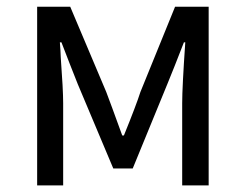

<svg xmlns="http://www.w3.org/2000/svg" viewBox="-20 -563 745 583"><path d="M193.2 -542.6 302.6 -283.8 320.8 -235Q336 -193.8 351.2 -151.6H356.2Q393.8 -244.2 406.4 -283.8L511.6 -542.6H613.6V0H533.2V-249.6Q533.2 -298.4 542.6 -434.4H538.4Q525 -399 510.6 -363.4Q498.2 -332.6 488 -307.4L383 -51.4H324L216.2 -307.4L191.4 -370.2L166.6 -434.4H161.8Q164 -407.4 164.4 -389.8Q171.8 -290 171.8 -249.6V0H92.8V-542.6Z"/></svg>

Font: 寒蝉端黑体 Light
Style: Regular
Weight: 300
Designer: ChillDuanSans {Warren2060}; 
Source Han Sans {Ryoko NISHIZUKA 西塚涼子 (kana, bopomofo & ideographs); Paul D. Hunt (Latin, G
Foundry: ChillType&Adobe
Version: Version 1.300;Glyphs 3.3 (3306)